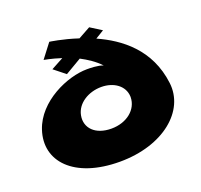

<svg xmlns="http://www.w3.org/2000/svg" viewBox="-110 -723 905 864"><g transform="rotate(-20 342.0 -291.0)"><path d="M43 -239C-3 -101 105 17 324 17C533 17 672 -101 655 -239C635 -407 518 -493 413 -540L454 -565L400 -599L342 -567C269 -591 209 -599 209 -599L157 -531C157 -531 193 -525 239 -510L180 -478L234 -435L312 -481C344 -464 377 -443 403 -415C379 -425 338 -425 326 -425C232 -425 83 -360 43 -239ZM230 -239C240 -293 297 -328 359 -328C419 -328 466 -294 468 -243V-239C467 -181 413 -136 339 -136C262 -136 219 -181 230 -239Z"/></g></svg>

Font: Hussar Milosc
Style: Bold
Weight: 700
Foundry: Cannot Into Space Fonts
Version: Version 1.02